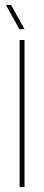

<svg xmlns="http://www.w3.org/2000/svg" viewBox="-20 -763 180 783"><path d="M60 0V-600H80V0ZM4 -743H25L80 -644H59Z"/></svg>

Font: Big Shoulders Display Thin
Style: Regular
Weight: 100
Designer: Patric King
Foundry: XO Type Co
Version: Version 1.000; ttfautohint (v1.8.2)